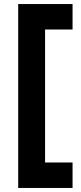

<svg xmlns="http://www.w3.org/2000/svg" viewBox="-20 -750 399 950"><path d="M70 180V-730H339V-604H203V54H339V180Z"/></svg>

Font: MuseoModerno SemiBold
Style: Regular
Weight: 600
Designer: Pablo Cosgaya, Héctor Gatti, Marcela Romero, and the Authors of The MuseoModerno Project.
Foundry: Omnibus-Type Team
Version: Version 1.001